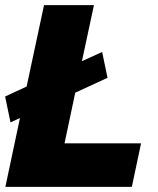

<svg xmlns="http://www.w3.org/2000/svg" viewBox="-24 -730 617 750"><path d="M-4 -353 80 -392 148 -710H343L296 -491L375 -527L396 -426L270 -368L228 -170H527L491 0H-3L54 -269L17 -252Z"/></svg>

Font: Raleway Black
Style: Italic
Weight: 900
Italic angle: -12°
Designer: Matt McInerney, Pablo Impallari, Rodrigo Fuenzalida
Foundry: Matt McInerney, Pablo Impallari, Rodrigo Fuenzalida
Version: Version 4.101;RELEASE